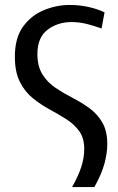

<svg xmlns="http://www.w3.org/2000/svg" viewBox="-20 -551 475 775"><path d="M271 204Q296 160 308 123Q320 86 320 50Q320 6 299.5 -22Q279 -50 247.5 -70Q216 -90 180 -109.5Q144 -129 112 -155Q80 -181 60 -221Q40 -261 40 -322Q40 -398 73 -443.5Q106 -489 157 -510Q208 -531 261 -531Q302 -531 339 -522.5Q376 -514 402 -501L390 -436Q366 -445 333.5 -453.5Q301 -462 269 -462Q213 -462 172 -431Q131 -400 131 -333Q131 -283 151.5 -250.5Q172 -218 204 -196.5Q236 -175 272 -156.5Q308 -138 340 -115Q372 -92 392.5 -57.5Q413 -23 413 31Q413 66 402 108Q391 150 361 204Z"/></svg>

Font: Murecho
Style: Regular
Weight: 400
Designer: Neil Summerour
Foundry: Positype
Version: Version 1.010; ttfautohint (v1.8.3)